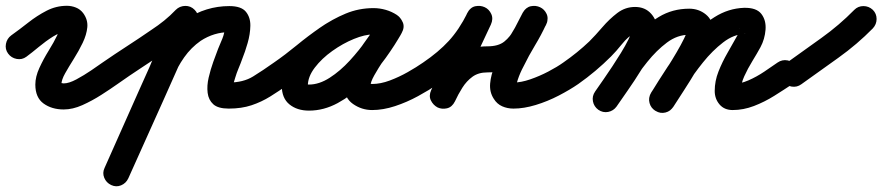

<svg xmlns="http://www.w3.org/2000/svg" viewBox="-65 -330 3047 663"><path d="M-37 -145Q-48 -160 -44.5 -178.5Q-41 -197 -26 -208Q2 -228 32.5 -252Q63 -276 96 -293Q129 -310 166 -310Q182 -310 197 -304Q212 -298 222 -285Q239 -262 236.5 -236Q234 -210 220.5 -182Q207 -154 190 -127Q173 -100 160 -77Q147 -54 147 -38Q147 -33 145.5 -37Q144 -41 140 -43Q137 -45 144.5 -43.5Q152 -42 155 -42Q173 -42 199 -56Q225 -70 250 -87Q275 -104 289 -114Q289 -114 289 -114Q289 -114 289 -114Q304 -125 322.5 -121.5Q341 -118 352 -103Q363 -88 359.5 -69.5Q356 -51 341 -40Q317 -23 285 -2.5Q253 18 219.5 33Q186 48 155 48Q114 48 85.5 27.5Q57 7 57 -38Q57 -65 71 -95.5Q85 -126 103 -155Q121 -184 133 -209Q135 -214 137.5 -223.5Q140 -233 142 -238Q144 -243 147 -237Q152 -226 162 -221Q165 -220 166 -220Q144 -220 118.5 -204Q93 -188 69 -168Q45 -148 26 -134Q11 -123 -7.5 -126.5Q-26 -130 -37 -145Z M341 -40Q325 -29 307 -32.5Q289 -36 278 -51Q267 -67 270.5 -85Q274 -103 289 -114Q331 -143 373.5 -170.5Q416 -198 458 -227Q481 -242 502 -259Q523 -276 542 -296Q555 -309 574 -309.5Q593 -310 606 -297Q620 -284 620 -265.5Q620 -247 608 -233Q585 -210 560 -190Q535 -170 508 -152Q466 -124 424 -96.5Q382 -69 341 -40Q341 -40 341 -40Q341 -40 341 -40ZM534 -283Q542 -300 559 -306.5Q576 -313 593 -306Q610 -298 617 -280.5Q624 -263 616 -246Q557 -113 497.5 20Q438 153 378 286Q378 286 378 286Q378 286 378 286Q370 303 353 310Q336 317 319 309Q302 301 295 284Q288 267 296 250Q355 117 414.5 -16.5Q474 -150 534 -283Q534 -283 534 -283Q534 -283 534 -283ZM533 -61Q526 -43 509 -35.5Q492 -28 475 -35Q457 -42 449.5 -59Q442 -76 449 -93Q468 -143 500.5 -187.5Q533 -232 577 -263Q646 -309 727 -309Q768 -309 784 -289.5Q800 -270 799.5 -241Q799 -212 790 -181Q781 -150 772 -128Q766 -111 759 -94.5Q752 -78 747 -61Q743 -49 741 -41Q741 -38 741 -32.5Q741 -27 740 -29Q737 -38 730 -43Q729 -44 726 -44.5Q723 -45 725 -45Q775 -45 809 -66Q843 -87 881 -114Q896 -125 914.5 -121.5Q933 -118 944 -103Q955 -88 951.5 -69.5Q948 -51 933 -40Q899 -16 868.5 3Q838 22 803.5 33.5Q769 45 725 45Q688 45 671.5 30Q655 15 652 -9.5Q649 -34 655.5 -62Q662 -90 671.5 -116.5Q681 -143 688 -161Q695 -177 703 -197Q711 -217 711 -235Q711 -235 713.5 -230.5Q716 -226 718 -225Q720 -223 725 -221Q730 -219 727 -219Q674 -219 628 -189Q595 -166 571 -132Q547 -98 533 -61Q533 -61 533 -61Q533 -61 533 -61Z M870 -51Q859 -67 862.5 -85Q866 -103 881 -114Q920 -141 959.5 -173.5Q999 -206 1041 -235Q1083 -264 1128.5 -283Q1174 -302 1225 -302Q1246 -302 1267 -296Q1288 -290 1306 -278Q1324 -265 1325.5 -247.5Q1327 -230 1318 -217Q1309 -203 1292.5 -197Q1276 -191 1257 -202Q1248 -207 1241.5 -209Q1235 -211 1223 -211Q1195 -211 1157 -195.5Q1119 -180 1082.5 -154Q1046 -128 1022 -96.5Q998 -65 998 -34Q998 -29 994 -34Q990 -39 994 -38Q997 -38 1002 -38Q1037 -38 1073.5 -61.5Q1110 -85 1143 -121Q1176 -157 1202 -194.5Q1228 -232 1244 -260Q1254 -279 1272 -282.5Q1290 -286 1305 -277Q1319 -269 1326 -252.5Q1333 -236 1322 -216Q1314 -200 1296 -175Q1278 -150 1259.5 -122Q1241 -94 1227.5 -70Q1214 -46 1214 -32Q1214 -30 1213.5 -33.5Q1213 -37 1212 -39Q1208 -44 1211 -42Q1214 -40 1220 -40Q1249 -40 1281 -52Q1313 -64 1343 -81Q1373 -98 1396 -114Q1411 -125 1429.5 -121.5Q1448 -118 1459 -103Q1470 -88 1466.5 -69.5Q1463 -51 1448 -40Q1417 -19 1378.5 2Q1340 23 1299 36.5Q1258 50 1220 50Q1184 50 1154 29Q1124 8 1124 -32Q1124 -61 1137 -90.5Q1150 -120 1170 -149.5Q1190 -179 1210 -206.5Q1230 -234 1244 -260Q1254 -279 1272 -282.5Q1290 -286 1305 -277Q1319 -269 1326 -252.5Q1333 -236 1322 -216Q1300 -176 1266.5 -129.5Q1233 -83 1191 -41.5Q1149 0 1101 26Q1053 52 1002 52Q961 52 934.5 30.5Q908 9 908 -34Q908 -75 928.5 -113.5Q949 -152 982.5 -186Q1016 -220 1057.5 -246Q1099 -272 1142 -286.5Q1185 -301 1223 -301Q1266 -301 1303 -280Q1321 -269 1322.5 -251.5Q1324 -234 1314 -219Q1305 -204 1288 -198Q1271 -192 1254 -204Q1248 -209 1240 -210.5Q1232 -212 1225 -212Q1185 -212 1146 -194Q1107 -176 1070.5 -148.5Q1034 -121 999.5 -91.5Q965 -62 933 -40Q917 -29 899 -32.5Q881 -36 870 -51Z M1448 -40Q1432 -29 1414 -32.5Q1396 -36 1385 -51Q1374 -67 1377.5 -85Q1381 -103 1396 -114Q1449 -150 1484.5 -188.5Q1520 -227 1549 -285Q1559 -305 1576.5 -308.5Q1594 -312 1609 -305Q1624 -298 1631.5 -281.5Q1639 -265 1630 -245Q1599 -179 1568 -113Q1537 -47 1506 19Q1497 39 1479 43Q1461 47 1446 40Q1431 32 1423 16Q1415 0 1425 -20Q1445 -61 1470.5 -95Q1496 -129 1532 -149.5Q1568 -170 1618 -170Q1656 -170 1676.5 -186.5Q1697 -203 1710.5 -229Q1724 -255 1740 -286Q1751 -305 1768 -308.5Q1785 -312 1800 -305Q1815 -298 1822.5 -282Q1830 -266 1821 -246Q1804 -209 1782.5 -173.5Q1761 -138 1743 -101Q1737 -90 1732 -78.5Q1727 -67 1723 -55Q1720 -46 1719 -39Q1719 -39 1719 -35Q1719 -31 1718 -33Q1716 -37 1711 -41Q1706 -45 1708 -45Q1734 -45 1766 -56Q1798 -67 1828.5 -83Q1859 -99 1880 -114Q1880 -114 1880 -114Q1880 -114 1880 -114Q1895 -124 1913.5 -121Q1932 -118 1943 -103Q1953 -88 1950 -69.5Q1947 -51 1932 -40Q1903 -20 1864.5 0Q1826 20 1785 32.5Q1744 45 1708 45Q1687 45 1669 37Q1651 29 1640 11Q1625 -12 1627.5 -41.5Q1630 -71 1643.5 -103.5Q1657 -136 1675 -168.5Q1693 -201 1711 -230.5Q1729 -260 1739 -283Q1748 -303 1765.5 -306.5Q1783 -310 1799 -302Q1814 -295 1822 -278.5Q1830 -262 1820 -243Q1795 -197 1771 -160Q1747 -123 1711.5 -101.5Q1676 -80 1618 -80Q1587 -80 1566.5 -65Q1546 -50 1531.5 -27Q1517 -4 1506 20Q1496 40 1478.5 44Q1461 48 1446 41Q1431 33 1423 17Q1415 1 1424 -19Q1455 -85 1486 -151Q1517 -217 1548 -284Q1558 -304 1575.5 -307.5Q1593 -311 1608 -303Q1623 -296 1631 -280Q1639 -264 1629 -244Q1595 -177 1552 -130Q1509 -83 1448 -40Q1448 -40 1448 -40Q1448 -40 1448 -40Z M1932 -40Q1916 -29 1898 -32.5Q1880 -36 1869 -51Q1858 -67 1861.5 -85Q1865 -103 1880 -114Q1929 -148 1970 -187Q1991 -208 2015 -236Q2039 -264 2066.5 -285Q2094 -306 2128 -306Q2163 -306 2184 -282Q2205 -258 2205 -224Q2205 -199 2189 -163Q2173 -127 2149.5 -89Q2126 -51 2102.5 -17.5Q2079 16 2064 38Q2064 38 2064 38Q2064 38 2064 38Q2053 53 2035 56.5Q2017 60 2001 49Q1986 38 1982.5 20Q1979 2 1990 -14Q1998 -25 2013 -46.5Q2028 -68 2045.5 -94.5Q2063 -121 2079 -147Q2095 -173 2105 -193.5Q2115 -214 2115 -224Q2115 -227 2117.5 -223Q2120 -219 2123 -217Q2124 -217 2126.5 -216.5Q2129 -216 2128 -216Q2126 -216 2125 -215Q2104 -204 2083 -178Q2062 -152 2045 -135Q1993 -83 1932 -40Q1932 -40 1932 -40Q1932 -40 1932 -40ZM2064 38Q2053 53 2035 56.5Q2017 60 2001 49Q1986 38 1982.5 20Q1979 2 1990 -14Q2019 -55 2052 -104.5Q2085 -154 2124 -198.5Q2163 -243 2210 -271.5Q2257 -300 2315 -300Q2348 -300 2372.5 -280Q2397 -260 2397 -225Q2397 -201 2381 -165.5Q2365 -130 2342 -91Q2319 -52 2296.5 -17.5Q2274 17 2260 39Q2260 39 2260 39Q2260 39 2260 39Q2250 54 2231.5 58Q2213 62 2197 52Q2182 42 2178 23.5Q2174 5 2184 -11Q2192 -23 2206.5 -45.5Q2221 -68 2238.5 -95.5Q2256 -123 2271.5 -149.5Q2287 -176 2297 -196.5Q2307 -217 2307 -225Q2307 -226 2307 -223.5Q2307 -221 2308 -220Q2310 -215 2314.5 -212.5Q2319 -210 2315 -210Q2274 -210 2238 -183Q2202 -156 2170 -116Q2138 -76 2111.5 -34.5Q2085 7 2064 38Q2064 38 2064 38Q2064 38 2064 38ZM2260 38Q2251 54 2233 58.5Q2215 63 2199 53Q2183 44 2178 26Q2173 8 2183 -9Q2208 -50 2240.5 -99.5Q2273 -149 2314 -195Q2355 -241 2402.5 -271Q2450 -301 2504 -303Q2547 -304 2564 -282Q2581 -260 2578.5 -227.5Q2576 -195 2561 -167Q2549 -145 2533 -119Q2517 -93 2505 -66.5Q2493 -40 2493 -16Q2493 -16 2493 -17Q2491 -26 2483 -32.5Q2475 -39 2466 -40Q2467 -40 2465 -40Q2491 -40 2519.5 -52.5Q2548 -65 2574 -82.5Q2600 -100 2620 -114Q2620 -114 2620 -114Q2620 -114 2620 -114Q2636 -125 2654.5 -121.5Q2673 -118 2683 -103Q2694 -87 2690.5 -68.5Q2687 -50 2672 -40Q2642 -20 2608.5 1Q2575 22 2538.5 36Q2502 50 2465 50Q2436 50 2419.5 30.5Q2403 11 2403 -16Q2403 -50 2416 -83Q2429 -116 2447.5 -148Q2466 -180 2482 -209Q2492 -229 2489.5 -231.5Q2487 -234 2495 -222Q2502 -212 2506 -212.5Q2510 -213 2508 -213Q2469 -212 2432 -183.5Q2395 -155 2362.5 -114.5Q2330 -74 2303.5 -32.5Q2277 9 2260 38Q2260 38 2260 38Q2260 38 2260 38Z M2639 -50Q2629 -65 2632 -83.5Q2635 -102 2650 -112Q2710 -155 2771.5 -199Q2833 -243 2885 -296Q2885 -296 2885 -296Q2885 -296 2885 -296Q2898 -309 2916.5 -309Q2935 -309 2949 -296Q2962 -283 2962 -264.5Q2962 -246 2949 -232Q2895 -177 2830 -130.5Q2765 -84 2702 -39Q2687 -28 2668.5 -31Q2650 -34 2639 -50Z"/></svg>

Font: FRB American Cursive Black
Style: Bold Italic
Weight: 900
Italic angle: -25°
Version: Version 2.0;Modular Font Editor K font №1